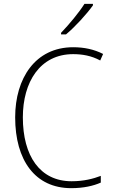

<svg xmlns="http://www.w3.org/2000/svg" viewBox="-20 -970 586 1000"><path d="M464 -942V-950H420C391 -904 341 -844 298 -799V-791H324C372 -831 432 -897 464 -942ZM361 -688C408 -688 456 -680 502 -655L517 -689C470 -713 418 -724 361 -724C164 -724 59 -562 59 -359C59 -135 163 10 351 10C415 10 467 -2 505 -19V-54C466 -39 416 -26 353 -26C188 -26 99 -158 99 -359C99 -542 188 -688 361 -688Z"/></svg>

Font: Noto Sans Gurmukhi UI SemiCondensed ExtraLight
Style: Regular
Weight: 200
Width: 4
Designer: Jelle Bosma - Monotype Design Team
Foundry: Monotype Imaging Inc.
Version: Version 2.004